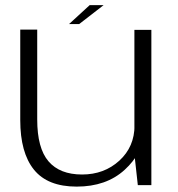

<svg xmlns="http://www.w3.org/2000/svg" viewBox="-20 -704 678 730"><path d="M504 0H555.5V-590.5H491V-118ZM121.5 -591.5H57V-247.5Q57 -123.5 109 -59Q161 5.5 271.5 5.5Q384 5.5 453.8 -58.2Q523.5 -122 523.5 -197L491.5 -227.5Q491.5 -146 433.8 -93.2Q376 -40.5 292 -40.5Q207.5 -40.5 164.5 -90.5Q121.5 -140.5 121.5 -250ZM242.5 -612.5H281L374 -684.5H321Z"/></svg>

Font: Anybody SemiExpanded Light
Style: Regular
Weight: 300
Width: 6
Version: Version 1.113;gftools[0.9.25]